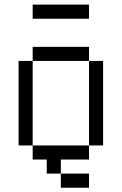

<svg xmlns="http://www.w3.org/2000/svg" viewBox="-20 -708 540 852"><path d="M375 125V62.5H250V125ZM375 -625V-687.5H125V-625ZM250 62.5V0H375V-62.5H125V0H187.5V62.5ZM125 -62.5Q125 -62.5 125 -437.5H62.5Q62.5 -437.5 62.5 -62.5ZM375 -62.5H437.5Q437.5 -62.5 437.5 -437.5H375Q375 -437.5 375 -62.5ZM125 -437.5H375V-500H125Z"/></svg>

Font: UnifontExMono
Style: Regular
Weight: 500
Version: Version 15.0.06